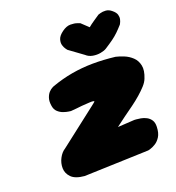

<svg xmlns="http://www.w3.org/2000/svg" viewBox="-128 -803 834 908"><g transform="rotate(-20 289.0 -349.5)"><path d="M144 1Q98 -3 78.5 -23Q59 -43 58.5 -69Q58 -95 70.5 -118.5Q83 -142 101 -153L293 -302Q296 -305 300.5 -308Q305 -311 307 -313.5Q309 -316 304 -317.5Q299 -319 283 -318Q260 -317 245 -315.5Q230 -314 217 -312.5Q204 -311 188 -310Q188 -310 177 -311.5Q166 -313 151.5 -318Q137 -323 125 -334Q113 -345 110 -364Q106 -388 111.5 -404.5Q117 -421 126 -430.5Q135 -440 143 -444Q151 -448 151 -448Q204 -467 255.5 -476Q307 -485 360.5 -485.5Q414 -486 474 -479Q492 -475 514 -466Q536 -457 553.5 -440.5Q571 -424 576.5 -398Q582 -372 567 -335Q561 -319 546 -302.5Q531 -286 511 -268.5Q491 -251 467 -233.5Q443 -216 418.5 -198.5Q394 -181 371 -163L455 -168Q455 -168 464 -167.5Q473 -167 487 -164.5Q501 -162 514.5 -155Q528 -148 536.5 -135Q545 -122 544 -101Q543 -70 531.5 -52Q520 -34 505 -25Q490 -16 479 -13Q468 -10 468 -10ZM341 -537 271 -588Q271 -588 265 -596Q259 -604 255 -617Q251 -630 256 -646.5Q261 -663 283 -679Q305 -695 325 -695Q345 -695 358.5 -690Q372 -685 372 -685L407 -652Q420 -663 436.5 -674Q453 -685 466 -694Q466 -694 477.5 -697.5Q489 -701 504.5 -700Q520 -699 534 -687Q550 -674 553.5 -661.5Q557 -649 554.5 -638.5Q552 -628 548.5 -621.5Q545 -615 545 -615Q529 -597 515.5 -584Q502 -571 485.5 -559Q469 -547 444 -531Q433 -524 414 -520.5Q395 -517 375 -520.5Q355 -524 341 -537Z"/></g></svg>

Font: Sour Gummy Black
Style: Italic
Weight: 900
Italic angle: -11.3°
Designer: Stefie Justprince
Foundry: Eifetstype
Version: Version 1.000